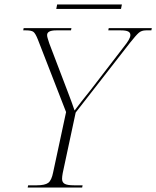

<svg xmlns="http://www.w3.org/2000/svg" viewBox="-20 -840 700 860"><path d="M104 0 106 -10H145Q181 -10 196 -21Q211 -32 218 -68L276 -338L150 -662Q139 -690 130 -697Q121 -704 97 -704H84L86 -714H300L298 -704H232Q191 -704 191 -683Q191 -676 194 -667Q197 -658 201 -645L267 -472Q274 -454 283 -430Q292 -406 300.5 -383.5Q309 -361 314 -345Q328 -364 345 -385.5Q362 -407 386 -437L536 -632Q549 -648 556.5 -661Q564 -674 564 -683Q564 -694 554 -699Q544 -704 521 -704H465L467 -714H660L658 -704H634Q614 -704 601.5 -693Q589 -682 562 -648L319 -336L261 -65Q258 -49 258 -39Q258 -23 270 -16.5Q282 -10 311 -10H350L348 0ZM232 -800 236 -820H526L522 -800Z"/></svg>

Font: Noto Serif Display ExtraLight
Style: Italic
Weight: 200
Italic angle: -12°
Designer: Monotype Design Team
Foundry: Monotype Imaging Inc.
Version: Version 2.009